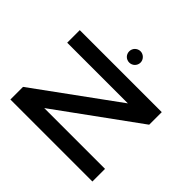

<svg xmlns="http://www.w3.org/2000/svg" viewBox="-171 -891 1076 1076"><g transform="rotate(45 367.0 -353.5)"><path d="M691.9 -450.2 210 -100.1H691.9V0H42V-100.1L522.9 -450.2H42V-549.8H691.9ZM411.6 -662.1Q411.6 -652.8 408 -644.5Q404.3 -636.2 398.2 -630.1Q392.1 -624 383.8 -620.6Q375.5 -617.2 366.7 -617.2Q357.4 -617.2 349.1 -620.6Q340.8 -624 334.7 -630.1Q328.6 -636.2 325.2 -644.5Q321.8 -652.8 321.8 -662.1Q321.8 -670.9 325.2 -679.2Q328.6 -687.5 334.7 -693.6Q340.8 -699.7 349.1 -703.4Q357.4 -707 366.7 -707Q375.5 -707 383.8 -703.4Q392.1 -699.7 398.2 -693.6Q404.3 -687.5 408 -679.2Q411.6 -670.9 411.6 -662.1Z"/></g></svg>

Font: Bruno Ace
Style: Regular
Weight: 400
Designer: Astigmatic (AOETI)
Foundry: Astigmatic (AOETI)
Version: Version 1.000